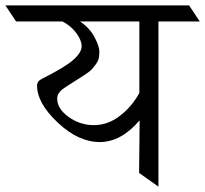

<svg xmlns="http://www.w3.org/2000/svg" viewBox="-80 -695 764 715"><path d="M510 -615V0L438 -51L440 -247Q371 -166 291.5 -166Q212 -166 135 -238.5Q58 -311 58 -376Q58 -393 77 -402Q163 -445 193.5 -472.5Q224 -500 224 -522.5Q224 -545 204.5 -571.5Q185 -598 153 -615H-20L-60 -675H624L664 -615ZM439 -349V-615H218Q254 -591 272 -556.5Q290 -522 290 -503.5Q290 -485 287 -475Q284 -465 276.5 -455Q269 -445 263 -438Q257 -431 243 -421.5Q229 -412 221 -407Q213 -402 195 -390.5Q177 -379 172.5 -376Q168 -373 159.5 -367.5Q151 -362 148.5 -359.5Q146 -357 142 -352Q133 -341 133 -328Q133 -290 175.5 -259.5Q218 -229 270 -229Q322 -229 367 -264Q412 -299 439 -349Z"/></svg>

Font: Halant
Style: Regular
Weight: 400
Designer: Hitesh Malaviya (Devanagari), Satya Rajpurohit (Latin)
Foundry: Indian Type Foundry
Version: Version 1.101;PS 1.0;hotconv 1.0.78;makeotf.lib2.5.61930; tt